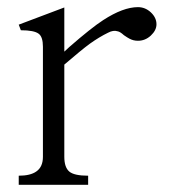

<svg xmlns="http://www.w3.org/2000/svg" viewBox="-20 -514 479 535"><path d="M32.2 1H225.6V-24.4Q186.5 -24.4 172.9 -36.1Q159.2 -47.9 159.2 -77.1V-334Q207 -375 229.5 -391.6Q256.8 -411.1 281.2 -422.9Q295.9 -430.7 307.6 -426.8Q314.5 -425.8 325.2 -416Q335 -409.2 340.8 -406.2Q351.6 -400.4 364.3 -400.4Q384.8 -400.4 400.4 -415Q416 -429.7 416 -446.3Q416 -464.8 400.4 -479.5Q384.8 -494.1 364.3 -494.1Q323.2 -494.1 267.6 -458Q234.4 -436.5 172.9 -382.8L159.2 -370.1V-493.2L32.2 -445.3L38.1 -429.7Q75.2 -429.7 87.9 -419.9Q99.6 -411.1 99.6 -383.8V-77.1Q99.6 -48.8 81.1 -36.1Q64.5 -24.4 32.2 -24.4Z"/></svg>

Font: Batang
Style: Regular
Weight: 400
Version: Version 2.21